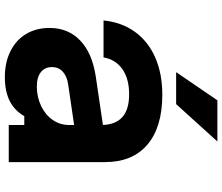

<svg xmlns="http://www.w3.org/2000/svg" viewBox="-82 -816 914 790"><g transform="rotate(90 375.0 -421.0)"><path d="M505 -270.5 326.5 -244.4Q293.1 -239.3 274.5 -222Q256 -204.6 256 -178.1Q256 -148.7 276.8 -132.2Q297.5 -115.6 335.9 -115.6Q379.7 -115.6 416.1 -133.2Q452.6 -150.7 473.5 -181Q494.3 -211.3 494.3 -247.8V-380Q494.3 -437.1 463.1 -466.2Q431.8 -495.3 368 -495.3Q303.9 -495.3 264.4 -467.5Q225 -439.8 216.2 -390H64.2Q71.5 -464.3 110.8 -518.9Q150.1 -573.5 216.4 -602.6Q282.7 -631.8 369.4 -631.8Q503.2 -631.8 575.1 -570.5Q647 -509.2 647 -395.9V0H494.3V-63.9H457.8Q435.3 -24 395.6 -4Q355.9 16 296.9 16Q236.5 16 190.6 -7Q144.6 -30 119.8 -71.4Q95 -112.9 95 -167.9Q95 -245.2 147.3 -294.6Q199.5 -344.1 297.1 -358.4L505 -389.1ZM392.7 -858.4H562.1L408.4 -688.7H276.9Z"/></g></svg>

Font: Martian Mono Custom sWd Rg
Style: Regular
Weight: 400
Width: 6
Monospace: yes
Designer: Alex Havermale
Foundry: Evil Martians
Version: Version 1.000